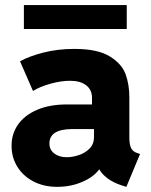

<svg xmlns="http://www.w3.org/2000/svg" viewBox="-20 -725 593 753"><path d="M25.4 -152.3Q24.9 -199.7 50.8 -236.6Q76.7 -273.4 125.7 -294.4Q174.8 -315.4 242.2 -315.4H340.8V-341.8Q340.8 -372.6 318.1 -390.4Q295.4 -408.2 254.9 -408.2Q219.2 -408.2 178 -396.7Q136.7 -385.3 109.4 -368.2L58.6 -484.4Q92.3 -503.9 149.2 -518.6Q206.1 -533.2 271.5 -533.2Q362.8 -533.2 410.4 -503.9Q458 -474.6 472.7 -433.6Q487.3 -392.6 487.3 -343.8V-185.5Q487.3 -158.2 494.1 -144.3Q501 -130.4 517.6 -125L529.3 -121.1L475.6 7.8L457 2Q424.3 -8.8 402.3 -25.1Q380.4 -41.5 369.6 -60.5H368.7Q347.7 -31.2 302.7 -11.7Q257.8 7.8 204.1 7.8Q151.9 7.8 111.1 -13.4Q70.3 -34.7 47.9 -71.3Q25.4 -107.9 25.4 -152.3ZM242.2 -108.4Q263.2 -108.4 287.8 -116.2Q312.5 -124 330.3 -141.4Q348.1 -158.7 348.6 -185.5V-218.8H260.7Q173.8 -217.8 173.8 -162.1Q173.8 -137.7 192.9 -123Q211.9 -108.4 242.2 -108.4ZM73.7 -705.1H477.1V-611.3H73.7Z"/></svg>

Font: Reddit Sans Fudge ExtraBold
Style: Regular
Weight: 800
Designer: Stephen Hutchings
Foundry: Reddit
Version: Version 1.011